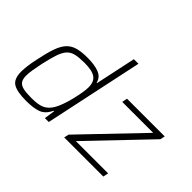

<svg xmlns="http://www.w3.org/2000/svg" viewBox="-133 -1050 1364 1364"><g transform="rotate(45 549.0 -367.5)"><path d="M223 8Q129 8 89.5 -17Q50 -42 50 -114Q50 -141 54.5 -176Q59 -211 69 -256Q85 -335 103 -386.5Q121 -438 147 -466.5Q173 -495 212.5 -506.5Q252 -518 312 -518Q388 -518 431.5 -500Q475 -482 485 -438H489L554 -743H600L442 0H403L415 -81H410Q383 -24 338.5 -8Q294 8 223 8ZM236 -33Q304 -33 338.5 -49.5Q373 -66 397 -106Q410 -127 423 -163Q436 -199 446 -239.5Q456 -280 462 -315.5Q468 -351 468 -373Q468 -430 435 -453.5Q402 -477 326 -477Q273 -477 238.5 -469.5Q204 -462 182.5 -439Q161 -416 146 -372Q131 -328 115 -255Q106 -211 100.5 -177.5Q95 -144 95 -120Q95 -83 109 -64.5Q123 -46 153.5 -39.5Q184 -33 236 -33ZM597 0 605 -36 1021 -470H710L718 -510H1097L1089 -474L674 -40H998L990 0Z"/></g></svg>

Font: Saira ExtraLight
Style: Italic
Weight: 200
Italic angle: -12°
Designer: Hector Gatti with collaboration of the Omnibus-Type team
Foundry: Omnibus-Type
Version: Version 1.100; ttfautohint (v1.8.3)